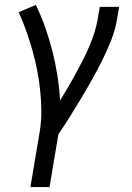

<svg xmlns="http://www.w3.org/2000/svg" viewBox="-20 -548 540 783"><path d="M104 215 142 -11Q149 -55 148.5 -97.5Q148 -140 143.5 -182Q139 -224 131 -264.5Q123 -305 111.5 -345Q100 -385 86.5 -423.5Q73 -462 56 -498L126 -528Q148 -483 164.5 -436Q181 -389 193.5 -340Q206 -291 214 -240.5Q222 -190 225 -138Q241 -164 256.5 -190.5Q272 -217 287 -244.5Q302 -272 316 -299Q330 -326 342 -354Q354 -382 363.5 -410.5Q373 -439 378 -468L387 -520H466L457 -468Q450 -426 434 -385.5Q418 -345 398.5 -305.5Q379 -266 357.5 -227.5Q336 -189 313 -150.5Q290 -112 266.5 -74.5Q243 -37 218 0L182 215Z"/></svg>

Font: Iosevka Oblique
Style: Regular
Weight: 400
Italic angle: -9°
Monospace: yes
Designer: Belleve Invis
Foundry: Belleve Invis
Version: Version 32.5.0; ttfautohint (v1.8.4)